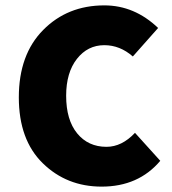

<svg xmlns="http://www.w3.org/2000/svg" viewBox="-20 -682 640 714"><path d="M358 12Q228 12 139 -75Q50 -162 50 -320Q50 -479 140.5 -570.5Q231 -662 368 -662Q480 -662 568 -578L474 -472Q426 -514 368 -514Q306 -514 266 -463Q226 -412 226 -326Q226 -236 267 -186Q308 -136 376 -136Q433 -136 482 -188L576 -84Q495 12 358 12Z"/></svg>

Font: TypoPRO Source Code Pro
Style: Regular
Weight: 900
Monospace: yes
Designer: Paul D. Hunt, Teo Tuominen
Foundry: Adobe Systems Incorporated
Version: Version 2.010;PS 1.0;hotconv 1.0.84;makeotf.lib2.5.63406